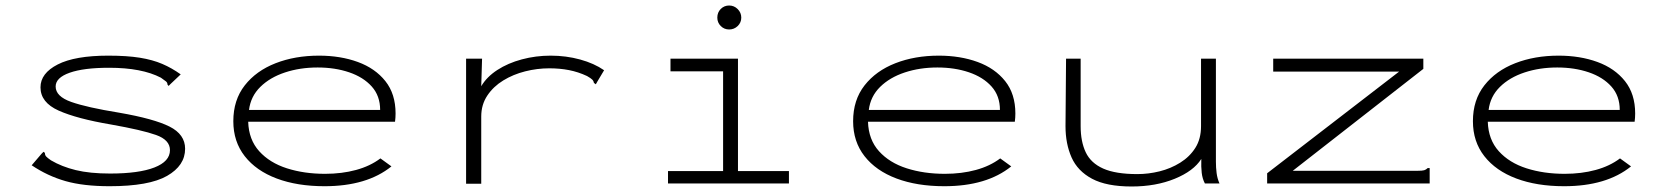

<svg xmlns="http://www.w3.org/2000/svg" viewBox="-20 -666 6040 697"><path d="M378 10Q283 10 218 -8.5Q153 -27 95 -66L131 -108L138 -115L143 -111Q143 -103 147.5 -98Q152 -93 165 -84Q204 -61 255 -48.5Q306 -36 380 -36Q484 -36 540.5 -58Q597 -80 597 -121Q597 -158 546.5 -176Q496 -194 383 -214Q259 -235 193 -264.5Q127 -294 127 -349Q127 -400 189.5 -432Q252 -464 373 -464Q441 -464 487.5 -456.5Q534 -449 569 -434Q604 -419 636 -396L599 -361L592 -354L588 -359Q588 -366 582.5 -370.5Q577 -375 564 -384Q495 -420 376 -420Q284 -420 233 -402Q182 -384 182 -352Q182 -316 238.5 -296Q295 -276 412 -257Q539 -235 595.5 -206.5Q652 -178 652 -126Q652 -65 586.5 -27.5Q521 10 378 10Z M1158 10Q1059 10 984.5 -18Q910 -46 868.5 -99Q827 -152 827 -226Q827 -303 868.5 -356Q910 -409 980.5 -436.5Q1051 -464 1138 -464Q1216 -464 1279 -441Q1342 -418 1379 -371.5Q1416 -325 1416 -254Q1416 -246 1415.5 -239Q1415 -232 1414 -224H881Q883 -159 921 -117Q959 -75 1021.5 -55Q1084 -35 1160 -35Q1221 -35 1272.5 -49Q1324 -63 1361 -91L1401 -62Q1312 10 1158 10ZM884 -267H1360Q1360 -318 1329.5 -352Q1299 -386 1247.5 -403.5Q1196 -421 1133 -421Q1069 -421 1014.5 -403Q960 -385 925 -350.5Q890 -316 884 -267Z M1672 -453H1730L1727 -353Q1747 -387 1785.5 -412Q1824 -437 1874.5 -450.5Q1925 -464 1979 -464Q2035 -464 2086 -450Q2137 -436 2173 -411L2148 -369L2143 -360L2136 -365Q2135 -372 2130 -377Q2125 -382 2111 -390Q2079 -405 2045.5 -411.5Q2012 -418 1974 -418Q1930 -418 1886.5 -407Q1843 -396 1807 -374Q1771 -352 1749 -319Q1727 -286 1727 -243V1H1672Z M2405 0V-45H2605V-407H2414V-453H2659V-45H2844V0ZM2627 -559Q2609 -559 2596.5 -571.5Q2584 -584 2584 -602Q2584 -621 2596.5 -633.5Q2609 -646 2627 -646Q2645 -646 2658 -633Q2671 -620 2671 -602Q2671 -584 2658 -571.5Q2645 -559 2627 -559Z M3408 10Q3309 10 3234.5 -18Q3160 -46 3118.5 -99Q3077 -152 3077 -226Q3077 -303 3118.5 -356Q3160 -409 3230.5 -436.5Q3301 -464 3388 -464Q3466 -464 3529 -441Q3592 -418 3629 -371.5Q3666 -325 3666 -254Q3666 -246 3665.5 -239Q3665 -232 3664 -224H3131Q3133 -159 3171 -117Q3209 -75 3271.5 -55Q3334 -35 3410 -35Q3471 -35 3522.5 -49Q3574 -63 3611 -91L3651 -62Q3562 10 3408 10ZM3134 -267H3610Q3610 -318 3579.5 -352Q3549 -386 3497.5 -403.5Q3446 -421 3383 -421Q3319 -421 3264.5 -403Q3210 -385 3175 -350.5Q3140 -316 3134 -267Z M4088 11Q3997 11 3944.5 -17Q3892 -45 3870 -94.5Q3848 -144 3848 -208L3850 -453H3903V-208Q3903 -152 3921.5 -113Q3940 -74 3985 -54Q4030 -34 4109 -34Q4149 -34 4189.5 -44Q4230 -54 4264.5 -75.5Q4299 -97 4319.5 -129.5Q4340 -162 4340 -208V-453H4394V-79Q4394 -58 4396.5 -38Q4399 -18 4407 0H4354Q4345 -17 4342.5 -38.5Q4340 -60 4341 -89Q4313 -45 4244.5 -17Q4176 11 4088 11Z M4580 -37 5059 -406H4602V-453H5147V-416L4673 -46H5126Q5143 -46 5150 -48Q5157 -50 5163 -56H5170V0H4580Z M5658 10Q5559 10 5484.5 -18Q5410 -46 5368.5 -99Q5327 -152 5327 -226Q5327 -303 5368.5 -356Q5410 -409 5480.5 -436.5Q5551 -464 5638 -464Q5716 -464 5779 -441Q5842 -418 5879 -371.5Q5916 -325 5916 -254Q5916 -246 5915.5 -239Q5915 -232 5914 -224H5381Q5383 -159 5421 -117Q5459 -75 5521.5 -55Q5584 -35 5660 -35Q5721 -35 5772.5 -49Q5824 -63 5861 -91L5901 -62Q5812 10 5658 10ZM5384 -267H5860Q5860 -318 5829.5 -352Q5799 -386 5747.5 -403.5Q5696 -421 5633 -421Q5569 -421 5514.5 -403Q5460 -385 5425 -350.5Q5390 -316 5384 -267Z"/></svg>

Font: Inconsolata ExtraExpanded Light
Style: Regular
Weight: 300
Width: 8
Monospace: yes
Designer: Raph Levien, Cyreal, Brenton Simpson
Foundry: Raph Levien, Cyreal, Google
Version: Version 3.001; ttfautohint (v1.8.2.53-6de2)